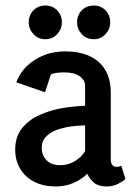

<svg xmlns="http://www.w3.org/2000/svg" viewBox="-20 -671 496 695"><path d="M182 4Q138 4 105 -12.5Q72 -29 53.5 -59.5Q35 -90 35 -129Q35 -176 59.5 -206.5Q84 -237 122.5 -254.5Q161 -272 205 -279.5Q249 -287 288 -288V-360Q288 -381 268.5 -395Q249 -409 212 -409Q201 -409 187 -407.5Q173 -406 164 -401L143 -337L39 -373Q58 -424 106.5 -454.5Q155 -485 216 -485Q265 -485 302 -469Q339 -453 360 -419.5Q381 -386 381 -333V-93Q381 -81 386.5 -74Q392 -67 402 -67Q407 -67 412 -68.5Q417 -70 419 -71L434 -23Q426 -15 407.5 -5.5Q389 4 366 4Q337 4 321 -9Q305 -22 296 -42Q276 -22 246.5 -9Q217 4 182 4ZM198 -73Q227 -73 251.5 -88Q276 -103 288 -124V-217Q266 -217 239 -213.5Q212 -210 187.5 -201.5Q163 -193 147 -177Q131 -161 131 -135Q131 -110 148 -91.5Q165 -73 198 -73ZM320 -529Q293 -529 276 -547.5Q259 -566 259 -590Q259 -616 276 -633.5Q293 -651 320 -651Q345 -651 362 -633.5Q379 -616 379 -590Q379 -566 362 -547.5Q345 -529 320 -529ZM144 -529Q118 -529 101 -547.5Q84 -566 84 -590Q84 -616 101 -633.5Q118 -651 144 -651Q170 -651 187 -633.5Q204 -616 204 -590Q204 -566 187 -547.5Q170 -529 144 -529Z"/></svg>

Font: Kreon
Style: Regular
Weight: 400
Designer: Julia Petretta
Foundry: Julia Petretta and Eli Heuer
Version: Version 2.002